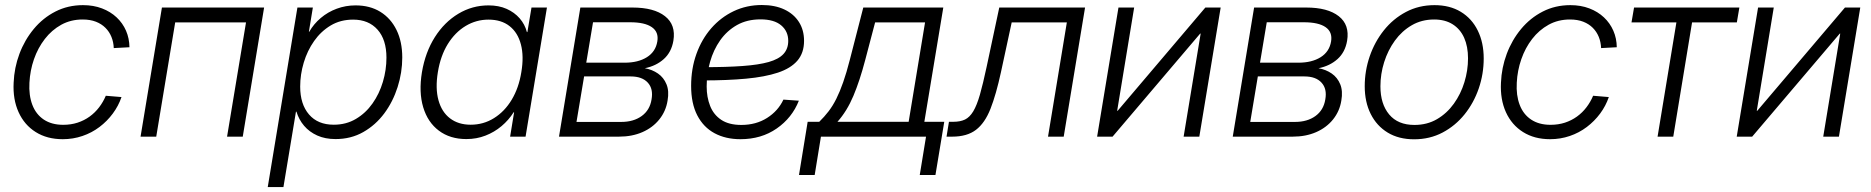

<svg xmlns="http://www.w3.org/2000/svg" viewBox="-20 -553 7573 777"><path d="M233.9 10.3Q170.4 10.3 124.5 -18.6Q78.6 -47.4 55.2 -99.1Q31.7 -150.9 35.2 -218.3Q37.6 -278.8 58.6 -335Q79.6 -391.1 116.7 -435.8Q153.8 -480.5 204.3 -506.3Q254.9 -532.2 315.9 -532.2Q358.4 -532.2 392.8 -519Q427.2 -505.9 451.9 -482.7Q476.6 -459.5 490 -428.7Q503.4 -397.9 503.9 -361.8L440.4 -358.4Q439.5 -382.8 430.9 -403.8Q422.4 -424.8 406.7 -440.4Q391.1 -456.1 368.2 -465.1Q345.2 -474.1 314.5 -474.1Q266.6 -474.1 228 -452.9Q189.5 -431.6 161.4 -395.3Q133.3 -358.9 117.4 -313.2Q101.6 -267.6 99.1 -218.3Q96.2 -167.5 110.8 -128.9Q125.5 -90.3 157.2 -69.1Q189 -47.9 235.8 -47.9Q267.1 -47.9 293.9 -56.6Q320.8 -65.4 342.8 -81.3Q364.7 -97.2 381.1 -118.7Q397.5 -140.1 408.2 -165.5L471.7 -160.2Q459.5 -124.5 436.5 -93.5Q413.6 -62.5 382.6 -39.1Q351.6 -15.6 313.7 -2.7Q275.9 10.3 233.9 10.3Z M1048.8 -522.5 962.4 0H898.9L975.6 -462.4H689L612.3 0H548.8L635.3 -522.5Z M1063.5 204.1 1183.6 -522.5H1246.1L1230 -424.3H1231.4Q1249.5 -456.1 1278.1 -480.2Q1306.6 -504.4 1342.8 -517.8Q1378.9 -531.2 1418.9 -531.2Q1477.1 -531.2 1519.3 -505.1Q1561.5 -479 1584.7 -431.6Q1607.9 -384.3 1607.9 -320.3Q1607.9 -259.8 1589.1 -200.7Q1570.3 -141.6 1535.2 -94.2Q1500 -46.9 1450.2 -18.6Q1400.4 9.8 1337.9 9.8Q1295.9 9.8 1263.9 -4.6Q1231.9 -19 1210.7 -43.9Q1189.5 -68.8 1179.7 -101.1H1177.7L1127 204.1ZM1330.6 -48.3Q1380.9 -48.3 1420.4 -71.8Q1460 -95.2 1487.5 -134.3Q1515.1 -173.3 1529.5 -221.7Q1543.9 -270 1543.9 -319.8Q1543.9 -392.6 1507.8 -433.1Q1471.7 -473.6 1409.2 -473.6Q1357.9 -473.6 1318.4 -450Q1278.8 -426.3 1251.2 -387Q1223.6 -347.7 1209.2 -299.6Q1194.8 -251.5 1194.8 -202.6Q1194.8 -131.3 1230.5 -89.8Q1266.1 -48.3 1330.6 -48.3Z M1867.2 9.8Q1801.3 9.8 1756.1 -24.2Q1710.9 -58.1 1692.6 -119.1Q1674.3 -180.2 1687.5 -260.7Q1701.2 -341.8 1739.7 -402.6Q1778.3 -463.4 1834.7 -497.3Q1891.1 -531.2 1957 -531.2Q1998.5 -531.2 2030.3 -517.1Q2062 -502.9 2083 -478.8Q2104 -454.6 2112.3 -423.3H2114.3L2130.9 -522.5H2193.4L2106.9 0H2044.4L2060.5 -98.6H2058.6Q2038.6 -66.9 2009.5 -42.5Q1980.5 -18.1 1944.6 -4.2Q1908.7 9.8 1867.2 9.8ZM1884.8 -48.3Q1936.5 -48.3 1979.2 -75Q2022 -101.6 2050.8 -149.4Q2079.6 -197.3 2089.8 -261.2Q2100.6 -325.2 2088.1 -373Q2075.7 -420.9 2042.2 -447.3Q2008.8 -473.6 1957 -473.6Q1907.2 -473.6 1864.5 -448Q1821.8 -422.4 1792.2 -374.8Q1762.7 -327.1 1752 -261.2Q1741.2 -195.3 1754.4 -147.5Q1767.6 -99.6 1801.3 -74Q1835 -48.3 1884.8 -48.3Z M2242.2 0 2328.6 -522.5H2539.6Q2626.5 -522.5 2671.1 -487.5Q2715.8 -452.6 2705.1 -388.2Q2697.3 -341.8 2666.3 -314Q2635.3 -286.1 2589.4 -276.9Q2619.6 -271.5 2642.8 -255.4Q2666 -239.3 2677.2 -211.9Q2688.5 -184.6 2681.6 -146Q2674.8 -103 2648.2 -69.8Q2621.6 -36.6 2579.8 -18.3Q2538.1 0 2484.9 0ZM2313 -59.6H2494.1Q2543.9 -59.6 2576.9 -83.5Q2609.9 -107.4 2616.7 -150.4Q2624.5 -193.4 2601.6 -218.5Q2578.6 -243.7 2532.2 -243.7H2343.8ZM2352.5 -299.3H2507.8Q2562.5 -299.3 2597.9 -321.5Q2633.3 -343.8 2640.1 -385.3Q2646.5 -423.3 2617.9 -443.1Q2589.4 -462.9 2530.3 -462.9H2379.9Z M2976.6 10.3Q2916.5 10.3 2871.6 -13.9Q2826.7 -38.1 2801.8 -86.2Q2776.9 -134.3 2776.9 -205.6Q2776.9 -274.9 2798.3 -334.7Q2819.8 -394.5 2858.4 -438.7Q2897 -482.9 2949.2 -507.8Q3001.5 -532.7 3063 -532.7Q3116.2 -532.7 3154.3 -514.6Q3192.4 -496.6 3213.1 -464.1Q3233.9 -431.6 3233.9 -387.7Q3233.9 -338.9 3207 -307.6Q3180.2 -276.4 3127.9 -259Q3075.7 -241.7 2999.3 -234.6Q2922.9 -227.5 2823.2 -227.5L2831.1 -281.2Q2920.9 -281.2 2985.4 -285.9Q3049.8 -290.5 3090.6 -302Q3131.3 -313.5 3150.6 -334.5Q3169.9 -355.5 3169.9 -387.7Q3169.9 -426.3 3141.4 -450.4Q3112.8 -474.6 3057.6 -474.6Q3003.4 -474.6 2962.6 -451.7Q2921.9 -428.7 2894.5 -389.9Q2867.2 -351.1 2853.5 -302.5Q2839.8 -253.9 2839.8 -203.1Q2839.8 -159.7 2853.8 -124.3Q2867.7 -88.9 2898.7 -68.1Q2929.7 -47.4 2980 -47.4Q3039.6 -47.4 3084.2 -75.7Q3128.9 -104 3150.4 -149.9L3212.9 -145.5Q3185.5 -76.2 3123.3 -33Q3061 10.3 2976.6 10.3Z M3213.4 155.3 3248.5 -60.1H3295.4Q3315.9 -80.1 3333 -102.3Q3350.1 -124.5 3364.5 -153.3Q3378.9 -182.1 3392.3 -220.5Q3405.8 -258.8 3418.9 -310.1L3473.6 -522.5H3797.4L3720.7 -60.1H3801.3L3765.6 155.3H3702.1L3727.5 0H3302.2L3276.9 155.3ZM3369.1 -60.1H3657.2L3723.6 -462.4H3521.5L3481.4 -310.1Q3459.5 -226.6 3433.6 -165Q3407.7 -103.5 3369.1 -60.1Z M3810.5 0 3820.3 -60.1H3837.4Q3866.2 -60.1 3885.3 -69.3Q3904.3 -78.6 3918.7 -102.5Q3933.1 -126.5 3945.6 -169.9Q3958 -213.4 3972.7 -282.2L4023.9 -522.5H4371.1L4284.7 0H4221.2L4297.4 -462.4H4074.2L4030.8 -261.2Q4011.2 -170.9 3988.5 -113Q3965.8 -55.2 3929.7 -27.6Q3893.6 0 3833.5 0Z M4833.5 0H4770L4838.9 -417H4836.9L4482.4 0H4419.9L4506.3 -522.5H4569.8L4501 -104.5H4502.9L4857.9 -522.5H4919.9Z M4968.8 0 5055.2 -522.5H5266.1Q5353 -522.5 5397.7 -487.5Q5442.4 -452.6 5431.6 -388.2Q5423.8 -341.8 5392.8 -314Q5361.8 -286.1 5315.9 -276.9Q5346.2 -271.5 5369.4 -255.4Q5392.6 -239.3 5403.8 -211.9Q5415 -184.6 5408.2 -146Q5401.4 -103 5374.8 -69.8Q5348.1 -36.6 5306.4 -18.3Q5264.6 0 5211.4 0ZM5039.6 -59.6H5220.7Q5270.5 -59.6 5303.5 -83.5Q5336.4 -107.4 5343.3 -150.4Q5351.1 -193.4 5328.1 -218.5Q5305.2 -243.7 5258.8 -243.7H5070.3ZM5079.1 -299.3H5234.4Q5289.1 -299.3 5324.5 -321.5Q5359.9 -343.8 5366.7 -385.3Q5373 -423.3 5344.5 -443.1Q5315.9 -462.9 5256.8 -462.9H5106.4Z M5702.6 10.7Q5640.6 10.7 5595.9 -16.4Q5551.3 -43.5 5527.1 -91.8Q5502.9 -140.1 5502.9 -204.1Q5502.9 -266.1 5522.9 -324.7Q5543 -383.3 5580.3 -430.2Q5617.7 -477.1 5669.7 -504.6Q5721.7 -532.2 5785.2 -532.2Q5847.2 -532.2 5891.8 -505.1Q5936.5 -478 5960.4 -429.2Q5984.4 -380.4 5984.4 -316.4Q5984.4 -253.9 5964.4 -195.3Q5944.3 -136.7 5907 -90.3Q5869.6 -43.9 5817.9 -16.6Q5766.1 10.7 5702.6 10.7ZM5704.1 -47.4Q5755.4 -47.4 5795.4 -70.8Q5835.4 -94.2 5863.5 -133.3Q5891.6 -172.4 5906.2 -220.2Q5920.9 -268.1 5920.9 -316.9Q5920.9 -364.7 5905.3 -399.9Q5889.6 -435.1 5858.9 -454.6Q5828.1 -474.1 5783.7 -474.1Q5733.4 -474.1 5693.4 -450.9Q5653.3 -427.7 5625 -388.7Q5596.7 -349.6 5581.5 -301.5Q5566.4 -253.4 5566.4 -203.6Q5566.4 -132.3 5601.8 -89.8Q5637.2 -47.4 5704.1 -47.4Z M6252.9 10.3Q6189.5 10.3 6143.6 -18.6Q6097.7 -47.4 6074.2 -99.1Q6050.8 -150.9 6054.2 -218.3Q6056.6 -278.8 6077.6 -335Q6098.6 -391.1 6135.7 -435.8Q6172.9 -480.5 6223.4 -506.3Q6273.9 -532.2 6335 -532.2Q6377.4 -532.2 6411.9 -519Q6446.3 -505.9 6470.9 -482.7Q6495.6 -459.5 6509 -428.7Q6522.5 -397.9 6522.9 -361.8L6459.5 -358.4Q6458.5 -382.8 6450 -403.8Q6441.4 -424.8 6425.8 -440.4Q6410.2 -456.1 6387.2 -465.1Q6364.3 -474.1 6333.5 -474.1Q6285.6 -474.1 6247.1 -452.9Q6208.5 -431.6 6180.4 -395.3Q6152.3 -358.9 6136.5 -313.2Q6120.6 -267.6 6118.2 -218.3Q6115.2 -167.5 6129.9 -128.9Q6144.5 -90.3 6176.3 -69.1Q6208 -47.9 6254.9 -47.9Q6286.1 -47.9 6313 -56.6Q6339.8 -65.4 6361.8 -81.3Q6383.8 -97.2 6400.1 -118.7Q6416.5 -140.1 6427.2 -165.5L6490.7 -160.2Q6478.5 -124.5 6455.6 -93.5Q6432.6 -62.5 6401.6 -39.1Q6370.6 -15.6 6332.8 -2.7Q6294.9 10.3 6252.9 10.3Z M6688 0 6764.2 -462.4H6582.5L6592.8 -522.5H7019L7008.8 -462.4H6827.6L6751.5 0Z M7421.9 0H7358.4L7427.2 -417H7425.3L7070.8 0H7008.3L7094.7 -522.5H7158.2L7089.4 -104.5H7091.3L7446.3 -522.5H7508.3Z"/></svg>

Font: Inter 28pt Light
Style: Italic
Weight: 300
Italic angle: -9.3988°
Designer: Rasmus Andersson
Foundry: rsms
Version: Version 4.001;git-66647c0bb